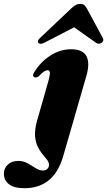

<svg xmlns="http://www.w3.org/2000/svg" viewBox="-145 -727 552 988"><path d="M299.5 -336.5 180 77.5Q132 241.5 -19.5 241.5Q-73 241.5 -99 220.8Q-125 200 -125 167Q-125 139.5 -105 120.2Q-85 101 -51 101Q-24.5 101 -2.5 113.5Q19.5 126 38.8 138.2Q58 150.5 76.5 150.5Q90 150.5 98.5 142.2Q107 134 107 121Q107 108 97 95Q87 82 73.5 66Q60 50 49 27.5Q38 5 35.5 -26.8Q33 -58.5 45 -103L104 -310Q111.5 -336.5 111.8 -351Q112 -365.5 100 -365.5Q91.5 -365.5 81.2 -358.8Q71 -352 54 -334Q41.5 -326 32.5 -329.5Q17.5 -337 33.5 -359Q63.5 -408 113.8 -440.8Q164 -473.5 221 -473.5Q281.5 -473.5 300 -437.8Q318.5 -402 299.5 -336.5ZM377.5 -506.5Q371.5 -502 363.2 -502Q355 -502 347.5 -508L236.5 -586.5L84.5 -508Q63 -496 52.5 -506.5Q44 -516 62 -532.5L222.5 -684.5Q234.5 -695.5 244.8 -701.2Q255 -707 268 -707Q281 -707 288 -701.2Q295 -695.5 301.5 -684.5L383.5 -532.5Q388 -524 385.8 -517.2Q383.5 -510.5 377.5 -506.5Z"/></svg>

Font: Fraunces 72pt S000 Black
Style: Italic
Weight: 900
Italic angle: -16°
Version: Version 1.000; ttfautohint (v1.8.3)